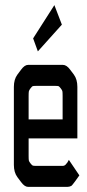

<svg xmlns="http://www.w3.org/2000/svg" viewBox="-20 -730 338 750"><path d="M127.9 -529.3 109.4 -580.1 192.4 -710 221.7 -633.8ZM249 -105.5 290 -44.9 272.5 -20.5Q261.7 -5.9 258.8 -3.9Q251 0 243.2 0Q243.2 0 89.8 0Q76.2 0 62.5 -18.6L47.9 -38.1Q34.2 -56.6 34.2 -85.9V-390.6Q34.2 -419.9 47.9 -438.5L62.5 -458Q76.2 -476.6 89.8 -476.6H225.6Q240.2 -476.6 253.9 -458L268.6 -438.5Q282.2 -419.9 282.2 -390.6V-189.5H91.8V-121.1Q91.8 -106.4 92.8 -102.5Q93.8 -98.6 99.1 -91.8Q104.5 -85 107.4 -83.5Q110.4 -82 120.1 -82H224.6Q231.4 -82 236.3 -86.9Q244.1 -94.7 249 -105.5ZM224.6 -263.7V-355.5Q224.6 -370.1 223.6 -374Q222.7 -377.9 217.3 -384.8Q211.9 -391.6 209.5 -393.1Q207 -394.5 196.3 -394.5H120.1Q109.4 -394.5 106.9 -393.1Q104.5 -391.6 99.1 -384.8Q93.8 -377.9 92.8 -373.5Q91.8 -369.1 91.8 -355.5V-263.7Z"/></svg>

Font: Vancouver Drive
Style: Regular
Weight: 400
Designer: Valery Zaveryaev
Foundry: Cyreal (www.cyreal.org)
Version: Version 1.06